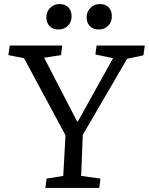

<svg xmlns="http://www.w3.org/2000/svg" viewBox="-20 -924 732 944"><path d="M359 -327H363L536 -638L449 -656L455 -700H692L685 -652L605 -635L387 -261L379 -59L474 -46L468 0H203L209 -46L291 -59L302 -259L98 -638L21 -653L28 -700H286L280 -653L197 -640ZM208 -839Q208 -866 226.5 -885Q245 -904 272 -904Q301 -904 316.5 -887.5Q332 -871 332 -844Q332 -816 314 -797.5Q296 -779 267 -779Q240 -779 224 -795.5Q208 -812 208 -839ZM406 -839Q406 -866 424.5 -885Q443 -904 471 -904Q499 -904 514.5 -887.5Q530 -871 530 -844Q530 -816 512 -797.5Q494 -779 466 -779Q438 -779 422 -795.5Q406 -812 406 -839Z"/></svg>

Font: Literata
Style: Italic
Weight: 400
Italic angle: -2°
Designer: Latin by Veronika Burian and Jose Scaglione. Greek by Irene Vlachou. Cyrillic by Vera Evstafieva
Foundry: TypeTogether
Version: Version 3.103;gftools[0.9.29]